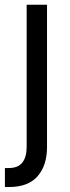

<svg xmlns="http://www.w3.org/2000/svg" viewBox="-33 -565 290 790"><path d="M76.7 -545.5H160.5V39.8Q160.5 115.4 121.8 160Q83.1 204.5 4.3 204.5H-12.8V126.4H2.8Q41.2 126.4 58.9 103.9Q76.7 81.3 76.7 39.8Z"/></svg>

Font: Inter UI
Style: Regular
Weight: 400
Designer: Rasmus Andersson
Foundry: rsms
Version: 3.2;8d6f07862